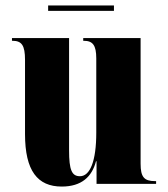

<svg xmlns="http://www.w3.org/2000/svg" viewBox="-20 -676 617 706"><path d="M157 -636H399V-656H157ZM207 10C280 10 318 -26 333 -83H335V0H554V-10H550C510 -10 497 -25 497 -74V-536H286V-526H288C321 -526 334 -510 334 -461V-188C334 -83 311 -28 274 -28C244 -28 234 -51 234 -123V-536H24V-526H26C60 -526 72 -509 72 -456V-183C72 -48 118 10 207 10Z"/></svg>

Font: Noto Serif Display ExtraCondensed Black
Style: Regular
Weight: 900
Width: 2
Designer: Monotype Design Team
Foundry: Monotype Imaging Inc.
Version: Version 2.009